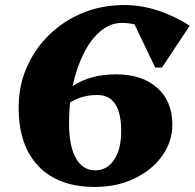

<svg xmlns="http://www.w3.org/2000/svg" viewBox="-20 -726 773 762"><path d="M357 16Q212 16 133 -66Q54 -148 54 -299Q54 -385 86 -458.5Q118 -532 175.5 -588Q233 -644 309 -675Q385 -706 473 -706Q603 -706 733 -624L623 -458H596L514 -629Q492 -635 463 -635Q418 -635 379.5 -603Q341 -571 312.5 -514.5Q284 -458 268 -384Q306 -409 349 -420Q392 -431 441 -431Q544 -431 604 -377.5Q664 -324 664 -232Q664 -163 623 -106.5Q582 -50 512.5 -17Q443 16 357 16ZM254 -236Q254 -147 281 -98.5Q308 -50 358 -50Q405 -50 433 -92Q461 -134 461 -206Q461 -349 366 -349Q305 -349 258 -319Q254 -278 254 -236Z"/></svg>

Font: Platypi ExtraBold
Style: Italic
Weight: 800
Italic angle: -13°
Designer: David Sargent
Foundry: Bolt Cutter Type
Version: Version 1.200; ttfautohint (v1.8.4.7-5d5b)